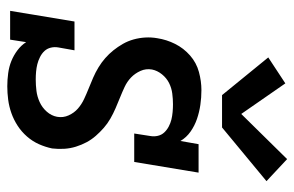

<svg xmlns="http://www.w3.org/2000/svg" viewBox="-164 -656 827 540"><g transform="rotate(90 250.0 -385.5)"><path d="M222 8Q204 8 185.5 5.5Q167 3 151 -3.5Q135 -10 121 -20.5Q107 -31 98 -45L91 0H10L40 -181H121L113 -136Q111 -125 113.5 -114.5Q116 -104 123 -96.5Q130 -89 140 -84Q150 -79 160 -76.5Q170 -74 181 -73Q192 -72 203 -72Q219 -72 235 -74Q251 -76 266.5 -83Q282 -90 293.5 -103Q305 -116 308 -132Q311 -149 304 -164.5Q297 -180 285 -190.5Q273 -201 258 -208Q243 -215 228 -221Q213 -227 198 -233.5Q183 -240 169 -248.5Q155 -257 143 -267.5Q131 -278 121 -290.5Q111 -303 103 -317Q95 -331 90.5 -347Q86 -363 85 -380Q84 -397 87 -414Q91 -440 103 -464Q115 -488 135.5 -506Q156 -524 182 -531Q208 -538 233 -538Q254 -538 274.5 -535Q295 -532 314 -525.5Q333 -519 349.5 -507.5Q366 -496 376 -479L385 -530H465L435 -349H355L362 -394Q364 -405 361.5 -415.5Q359 -426 352 -433.5Q345 -441 335.5 -446Q326 -451 316 -453.5Q306 -456 294.5 -457Q283 -458 273 -458Q258 -458 242.5 -456Q227 -454 213 -447Q199 -440 188.5 -427Q178 -414 175 -399Q172 -382 179 -366.5Q186 -351 197.5 -340Q209 -329 224 -322Q239 -315 254 -309Q269 -303 284 -296.5Q299 -290 313 -282Q327 -274 339 -263.5Q351 -253 361.5 -241Q372 -229 379.5 -215Q387 -201 392 -185Q397 -169 398 -152Q399 -135 397 -118Q393 -99 385 -81Q377 -63 363.5 -47.5Q350 -32 333 -21Q316 -10 297.5 -3.5Q279 3 260 5.5Q241 8 222 8ZM247 -596 141 -726 214 -774 300 -650 427 -779 489 -721 338 -596Z"/></g></svg>

Font: Iosevka Curly Slab MdObl
Style: Regular
Weight: 500
Italic angle: -9°
Monospace: yes
Designer: Belleve Invis
Foundry: Belleve Invis
Version: Version 11.0.0; ttfautohint (v1.8.3)